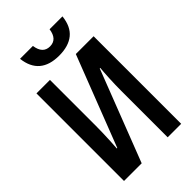

<svg xmlns="http://www.w3.org/2000/svg" viewBox="-272 -1014 1107 1107"><g transform="rotate(-45 281.5 -461.0)"><path d="M49 0V-714H159V-338Q159 -311 158 -279Q157 -247 155.5 -216Q154 -185 152 -162H156L370 -714H515V0H405V-379Q405 -426 407.5 -476.5Q410 -527 413 -558H409L193 0ZM296 -775Q140 -775 123 -922H228Q238 -850 296 -850Q354 -850 364 -922H469Q461 -847 417 -811Q373 -775 296 -775Z"/></g></svg>

Font: Noto Sans Mono SemiCondensed SemiBold
Style: Regular
Weight: 600
Width: 4
Designer: Monotype Design Team
Foundry: Monotype Imaging Inc.
Version: Version 2.014; ttfautohint (v1.8.4.7-5d5b)